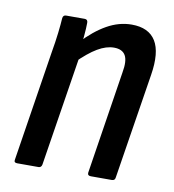

<svg xmlns="http://www.w3.org/2000/svg" viewBox="-63 -555 554 611"><g transform="rotate(10 214.0 -249.0)"><path d="M270 0Q259 0 260 -10L312 -343Q319 -381 309 -398.5Q299 -416 272 -416Q247 -416 219 -399.5Q191 -383 155 -347L158 -413Q196 -454 235 -476Q274 -498 315 -498Q370 -498 392.5 -461.5Q415 -425 403 -351L349 -10Q348 0 338 0ZM32 0Q21 0 23 -10L79 -367Q85 -401 88.5 -431Q92 -461 93 -479Q94 -490 104 -490H164Q174 -490 174 -479Q174 -462 171.5 -435Q169 -408 166 -390L169 -371L112 -10Q110 0 101 0Z"/></g></svg>

Font: Sofia Sans Condensed SemiBold
Style: Italic
Weight: 600
Italic angle: -9°
Version: Version 4.100